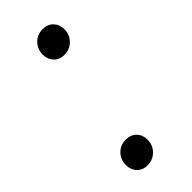

<svg xmlns="http://www.w3.org/2000/svg" viewBox="-170 -506 547 547"><g transform="rotate(-45 104.0 -232.0)"><path d="M25 -33Q25 -55 39.5 -70Q54 -85 76 -85Q96 -85 108 -72.5Q120 -60 120 -41Q120 -19 105 -4Q90 11 68 11Q49 11 37 -1.5Q25 -14 25 -33ZM80 -423Q80 -445 94.5 -460Q109 -475 131 -475Q151 -475 163 -462.5Q175 -450 175 -431Q175 -409 160 -394Q145 -379 123 -379Q104 -379 92 -391.5Q80 -404 80 -423Z"/></g></svg>

Font: FiraGO Light
Style: Italic
Weight: 300
Italic angle: -8°
Designer: bBox Type GmbH
Foundry: bBox Type GmbH
Version: Version 1.001